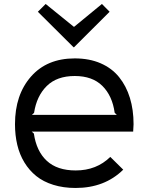

<svg xmlns="http://www.w3.org/2000/svg" viewBox="-20 -933 745 963"><path d="M140.1 -356.9H565.9L555.2 -367.2Q543.5 -452.6 493.4 -502.2Q443.4 -551.8 355 -551.8Q265.1 -551.8 214.4 -501.5Q163.6 -451.2 150.9 -367.2ZM649.9 -310.1Q649.9 -299.3 647.9 -272.9H139.2L149.9 -263.2Q162.6 -174.8 214.6 -126.5Q266.6 -78.1 359.9 -78.1Q463.9 -78.1 533.2 -146L598.1 -82Q504.9 9.8 358.9 9.8Q297.9 9.8 247.6 -5.9Q197.3 -21.5 161.9 -50Q126.5 -78.6 102.3 -118.4Q78.1 -158.2 66.7 -206.3Q55.2 -254.4 55.2 -310.1Q55.2 -457.5 135.3 -548.8Q215.3 -640.1 355 -640.1Q428.2 -640.1 484.9 -615.5Q541.5 -590.8 577.4 -546.1Q613.3 -501.5 631.6 -441.9Q649.9 -382.3 649.9 -310.1ZM491.2 -913.1 529.8 -874 351.1 -695.8H349.1L169.9 -874L209 -913.1L350.1 -798.8H352.1Z"/></svg>

Font: Sinkin Sans 400 Regular
Style: Regular
Weight: 400
Designer: Keith Bates
Foundry: K-Type
Version: Sinkin Sans (version 1.0)  by Keith Bates   •   © 2014   www